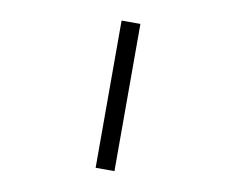

<svg xmlns="http://www.w3.org/2000/svg" viewBox="-79 -837 1158 942"><g transform="rotate(10 500.0 -366.5)"><path d="M453.1 0V-733.4H546.9V0Z"/></g></svg>

Font: Gen Shin Gothic Monospace Regular
Style: Regular
Weight: 400
Designer: [Source Han Sans]
Ryoko NISHIZUKA  (kana & ideographs); Paul D. Hunt (Latin, Greek & Cyrillic); Wenlong ZHANG  (bopomofo
Version: Version 1.002.20150607